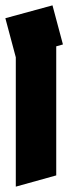

<svg xmlns="http://www.w3.org/2000/svg" viewBox="-31 -694 270 717"><path d="M28 3V-480L-11 -626L165 -674L204 -528L179 -521V-39Z"/></svg>

Font: Blaka Ink
Style: Regular
Weight: 400
Designer: Mohamed Gaber
Foundry: Kief Type Foundry
Version: Version 1.003; ttfautohint (v1.8.4.7-5d5b)